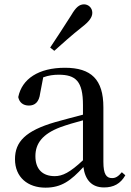

<svg xmlns="http://www.w3.org/2000/svg" viewBox="-20 -849 605 884"><path d="M211 -630 230 -615C270 -651 309 -686 357 -724C391 -750 405 -770 405 -790C405 -814 386 -829 367 -829C345 -829 329 -815 308 -779C272 -722 242 -677 211 -630ZM459 14C503 14 535 -3 557 -42L541 -56C524 -36 512 -29 496 -29C470 -29 456 -46 456 -104V-355C456 -483 400 -537 279 -537C158 -537 81 -486 64 -402C69 -377 87 -363 113 -363C140 -363 160 -378 165 -420L179 -493C204 -502 227 -505 250 -505C329 -505 362 -475 362 -365V-321C320 -310 274 -298 235 -287C97 -247 49 -196 49 -116C49 -32 109 15 189 15C263 15 306 -17 364 -80C372 -21 402 14 459 14ZM362 -111C302 -55 268 -38 232 -38C178 -38 143 -68 143 -130C143 -189 176 -232 257 -263C287 -274 324 -285 362 -295Z"/></svg>

Font: Source Han Serif SC Medium
Style: Regular
Weight: 500
Designer: Ryoko NISHIZUKA 西塚涼子 (kana & ideographs); Frank Grießhammer (Latin, Greek & Cyrillic); Wenlong ZHANG 张文龙 (bopomofo); San
Foundry: Adobe
Version: Version 2.003;hotconv 1.1.1;makeotfexe 2.6.0